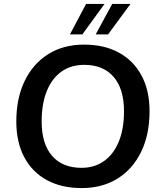

<svg xmlns="http://www.w3.org/2000/svg" viewBox="-20 -948 827 977"><path d="M396 9Q293 9 218.5 -31.5Q144 -72 103.5 -148Q63 -224 63 -330Q63 -448 105.5 -536Q148 -624 225.5 -672.5Q303 -721 408 -721Q510 -721 584.5 -680.5Q659 -640 700 -564Q741 -488 741 -382Q741 -263 698 -175Q655 -87 577.5 -39Q500 9 396 9ZM395 -94Q461 -94 509.5 -128.5Q558 -163 584.5 -227.5Q611 -292 611 -382Q611 -496 558 -557Q505 -618 409 -618Q341 -618 292.5 -583.5Q244 -549 218 -484.5Q192 -420 192 -329Q192 -216 245 -155Q298 -94 395 -94ZM467 -773 551 -928H644L530 -773ZM336 -773 418 -928H512L399 -773Z"/></svg>

Font: Muli
Style: Bold Italic
Weight: 700
Italic angle: -4.541°
Designer: Vernon Adams
Foundry: Vernon Adams
Version: Version 2.100; ttfautohint (v1.8.1.43-b0c9)